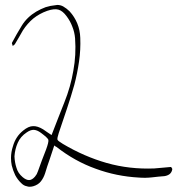

<svg xmlns="http://www.w3.org/2000/svg" viewBox="-20 -749 715 758"><path d="M158.2 -65.4Q152.3 -46.9 141.6 -33.2Q130.9 -19.5 111.3 -13.7Q103.5 -11.7 96.7 -11.7Q90.8 -11.7 85.9 -13.7Q74.2 -15.6 64.5 -25.4Q49.8 -39.1 40 -57.6Q31.2 -76.2 26.4 -95.7Q23.4 -110.4 23.4 -125Q23.4 -148.4 31.2 -171.9Q42 -210 71.3 -233.4Q92.8 -251 110.4 -251Q127.9 -252 150.4 -238.3Q158.2 -233.4 166 -227.5Q174.8 -221.7 183.6 -215.8Q196.3 -249 209 -281.2Q221.7 -313.5 234.4 -345.7Q258.8 -406.2 269.5 -469.7Q281.2 -532.2 276.4 -597.7Q274.4 -622.1 265.6 -643.6Q257.8 -665 243.2 -684.6Q227.5 -706.1 210.9 -710.9Q194.3 -715.8 166 -706.1Q135.7 -695.3 111.3 -675.8Q87.9 -656.2 70.3 -628.9Q62.5 -615.2 54.7 -601.6Q46.9 -587.9 39.1 -575.2Q37.1 -572.3 35.2 -571.3Q32.2 -569.3 30.3 -567.4Q29.3 -570.3 28.3 -574.2Q26.4 -577.1 27.3 -580.1Q45.9 -615.2 66.4 -648.4Q86.9 -681.6 123 -703.1Q141.6 -713.9 160.2 -720.7Q178.7 -726.6 199.2 -728.5Q202.1 -729.5 206.1 -729.5Q218.8 -729.5 229.5 -723.6Q243.2 -715.8 254.9 -704.1Q274.4 -682.6 285.2 -656.2Q295.9 -629.9 296.9 -599.6Q298.8 -552.7 292 -505.9Q285.2 -459 273.4 -414.1Q259.8 -366.2 244.1 -319.3Q227.5 -271.5 211.9 -223.6Q205.1 -203.1 207 -197.3Q209 -192.4 228.5 -180.7Q312.5 -130.9 401.4 -105.5Q491.2 -80.1 588.9 -84Q605.5 -85 622.1 -86.9Q637.7 -88.9 654.3 -89.8Q656.2 -89.8 658.2 -85.9Q660.2 -83 660.2 -82Q660.2 -81.1 660.2 -81.1Q658.2 -68.4 649.4 -61.5Q641.6 -55.7 629.9 -53.7Q604.5 -51.8 580.1 -48.8Q554.7 -45.9 529.3 -47.9Q439.5 -52.7 357.4 -83Q275.4 -112.3 203.1 -168.9Q201.2 -169.9 199.2 -170.9Q197.3 -172.9 194.3 -174.8Q184.6 -146.5 175.8 -119.1Q166 -91.8 158.2 -65.4ZM69.3 -49.8Q83 -38.1 94.7 -38.1Q106.4 -38.1 118.2 -51.8Q122.1 -56.6 125 -61.5Q127.9 -67.4 129.9 -73.2Q137.7 -94.7 145.5 -116.2Q153.3 -137.7 162.1 -159.2Q172.9 -188.5 170.9 -197.3Q168 -205.1 141.6 -224.6Q127 -235.4 114.3 -236.3Q101.6 -237.3 85.9 -226.6Q60.5 -210 49.8 -184.6Q39.1 -160.2 37.1 -131.8Q38.1 -107.4 44.9 -86.9Q50.8 -65.4 69.3 -49.8Z"/></svg>

Font: Yuremane_body
Style: Regular
Weight: 400
Version: Version 1.0